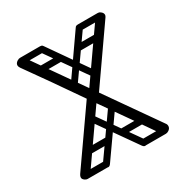

<svg xmlns="http://www.w3.org/2000/svg" viewBox="-161 -834 938 969"><g transform="rotate(-30 307.5 -349.5)"><path d="M75 0Q69 0 61 -5Q49 -13 49 -23Q49 -31 55 -40L274 -353Q217 -436 162 -514.5Q107 -593 61 -657Q55 -666 55 -673Q55 -685 68 -694Q79 -700 86 -700Q97 -700 104 -690L312 -393Q368 -473 421.5 -549.5Q475 -626 518 -687Q528 -700 538 -700Q547 -700 553 -695Q566 -686 566 -674Q566 -668 561 -661L343 -349L556 -45Q562 -38 562 -28Q562 -15 549 -6Q540 0 532 0Q521 0 513 -11Q470 -74 415.5 -151.5Q361 -229 305 -309L98 -13Q88 0 75 0ZM240 -426Q226 -435 236 -449L405 -691Q414 -705 429 -695Q444 -685 435 -671L265 -430Q254 -416 240 -426ZM184 -4Q170 -14 180 -27L355 -275Q364 -289 379 -279Q393 -269 384 -255L210 -8Q199 7 184 -4ZM556 -682Q556 -665 539 -665H423Q404 -665 404 -682Q404 -700 422 -700H538Q556 -700 556 -682ZM58 -19Q58 -36 75 -36H194Q211 -36 211 -18Q211 0 195 0Q171 0 135 0Q99 0 75 0Q68 0 63 -5Q58 -10 58 -19ZM500 -596Q500 -579 483 -579H367Q348 -579 348 -596Q348 -614 366 -614H482Q500 -614 500 -596ZM277 -118Q277 -101 260 -101H144Q125 -101 125 -118Q125 -136 143 -136H259Q277 -136 277 -118ZM423 -4Q408 7 397 -8L223 -255Q214 -269 228 -279Q243 -289 252 -275L427 -27Q437 -14 423 -4ZM549 -19Q549 -10 544 -5Q539 0 532 0Q508 0 472 0Q436 0 412 0Q396 0 396 -18Q396 -36 413 -36H532Q549 -36 549 -19ZM330 -118Q330 -136 348 -136H464Q482 -136 482 -118Q482 -101 463 -101H347Q330 -101 330 -118ZM384 -426Q370 -416 359 -430L189 -671Q180 -685 195 -695Q210 -705 219 -691L388 -449Q398 -435 384 -426ZM68 -682Q68 -700 86 -700H202Q220 -700 220 -682Q220 -665 201 -665H85Q68 -665 68 -682ZM124 -596Q124 -614 142 -614H258Q276 -614 276 -596Q276 -579 257 -579H141Q124 -579 124 -596Z"/></g></svg>

Font: Nsibidi Libre Uzo
Style: Regular
Weight: 400
Designer: Oluwaseun Badejo
Version: Version 1.021